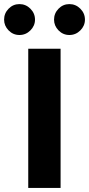

<svg xmlns="http://www.w3.org/2000/svg" viewBox="-43 -918 435 938"><path d="M0 0ZM95 -680H253V0H95ZM-23 -822Q-23 -853 -1 -875.5Q21 -898 52 -898Q83 -898 105.5 -875.5Q128 -853 128 -822Q128 -792 105.5 -769.5Q83 -747 52 -747Q21 -747 -1 -769.5Q-23 -792 -23 -822ZM221 -822Q221 -853 243 -875.5Q265 -898 296 -898Q327 -898 349.5 -875.5Q372 -853 372 -822Q372 -792 349.5 -769.5Q327 -747 296 -747Q265 -747 243 -769.5Q221 -792 221 -822Z"/></svg>

Font: Martel Sans ExtraBold
Style: Regular
Weight: 800
Designer: Dan Reynolds and Mathieu Réguer
Foundry: Dan Reynolds and Mathieu Réguer
Version: Version 1.002; ttfautohint (v1.1) -l 5 -r 5 -G 72 -x 0 -D la